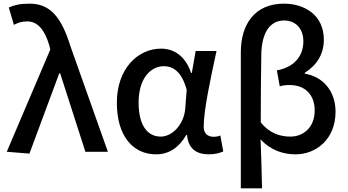

<svg xmlns="http://www.w3.org/2000/svg" viewBox="-20 -830 1901 1050"><path d="M141 10 304 -429H309L447 0H570L366 -575C317 -733 257 -810 142 -810C88 -810 58 -802 28 -789L56 -694C77 -705 97 -713 129 -713C186 -713 225 -667 250 -580L255 -559L17 0Z M834 14C903 14 958 -22 999 -92H1003C1009 -18 1053 14 1122 14C1158 14 1184 6 1201 -2L1185 -89C1174 -84 1160 -82 1148 -82C1117 -82 1094 -99 1094 -137C1094 -231 1134 -411 1164 -551H1050L1029 -431H1025C993 -527 928 -564 861 -564C734 -564 619 -455 619 -268C619 -87 706 14 834 14ZM859 -83C784 -83 738 -148 738 -269C738 -403 805 -468 876 -468C925 -468 974 -440 1001 -338L993 -237C987 -152 924 -83 859 -83Z M1297 200H1413C1411 110 1409 24 1405 -68C1462 -6 1532 14 1597 14C1707 14 1815 -67 1815 -219C1815 -331 1747 -411 1647 -427V-432C1713 -474 1751 -534 1751 -613C1751 -748 1645 -810 1533 -810C1372 -810 1297 -696 1297 -544ZM1568 -83C1515 -83 1455 -99 1406 -161C1406 -287 1407 -408 1409 -532C1411 -651 1456 -718 1534 -718C1590 -718 1639 -681 1639 -603C1639 -534 1600 -465 1494 -445L1510 -358C1526 -363 1544 -365 1563 -365C1655 -365 1701 -305 1701 -226C1701 -134 1640 -83 1568 -83Z"/></svg>

Font: Noto Sans JP Medium
Style: Regular
Weight: 500
Designer: Ryoko NISHIZUKA 西塚涼子 (kana, bopomofo & ideographs); Paul D. Hunt (Latin, Greek & Cyrillic); Sandoll Communications 산돌커뮤니
Foundry: Adobe
Version: Version 2.004;hotconv 1.0.118;makeotfexe 2.5.65603